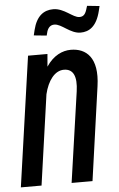

<svg xmlns="http://www.w3.org/2000/svg" viewBox="-56 -828 558 897"><g transform="rotate(-5 222.5 -379.0)"><path d="M127 -672 187 -666 192 -685C198 -703 209 -714 227 -714C261 -714 298 -666 346 -666C385 -666 422 -686 440 -761L445 -782L387 -788L381 -769C373 -744 361 -739 347 -739C317 -739 279 -786 228 -786C184 -786 149 -762 133 -697ZM102 30 162 -393C177 -456 210 -500 253 -500C297 -500 314 -464 304 -394L243 30H341L403 -410C422 -543 365 -590 293 -590C254 -590 211 -571 178 -521L183 -580H92L5 30Z"/></g></svg>

Font: Smiley Sans Oblique
Style: Regular
Weight: 400
Italic angle: -8°
Designer: oooooohmygosh, Nagisa Chen, Janine Sui, Heda Shi, Jian Li
Foundry: atelierAnchor
Version: Version 2.0.1